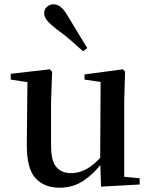

<svg xmlns="http://www.w3.org/2000/svg" viewBox="-20 -859 707 895"><path d="M258 16Q185 16 144.5 -29.5Q104 -75 105 -187L108 -492L134 -472L30 -488V-515L212 -536L223 -525L218 -385V-181Q218 -109 242.5 -80.5Q267 -52 311 -52Q355 -52 395.5 -78.5Q436 -105 468 -149L497 -103H458Q420 -51 370.5 -17.5Q321 16 258 16ZM451 11 447 -111V-113L449 -477L374 -488V-512L553 -536L563 -525L559 -385V-35L631 -28V1ZM387 -635 367 -620Q340 -645 310.5 -670.5Q281 -696 241 -725Q214 -746 200 -763Q186 -780 186 -796Q186 -817 199.5 -828Q213 -839 229 -839Q247 -839 262.5 -827Q278 -815 295 -786Q322 -740 344.5 -704Q367 -668 387 -635Z"/></svg>

Font: Noto Serif KR ExtraLight SemiBold
Style: Regular
Weight: 600
Version: Version 2.002-H1;hotconv 1.1.0;makeotfexe 2.6.0